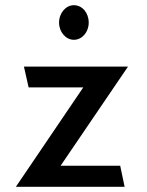

<svg xmlns="http://www.w3.org/2000/svg" viewBox="-20 -728 564 738"><path d="M207 -641C207 -605 233 -575 264 -575C296 -575 321 -605 321 -641C321 -679 296 -708 264 -708C233 -708 207 -678 207 -641ZM459 -10 442 -91H213L472 -472H72L90 -392H300L41 -10Z"/></svg>

Font: Bluebird
Style: LiNrw
Weight: 300
Designer: Jasper
Foundry: Cannot Into Space Fonts
Version: Version 0.98